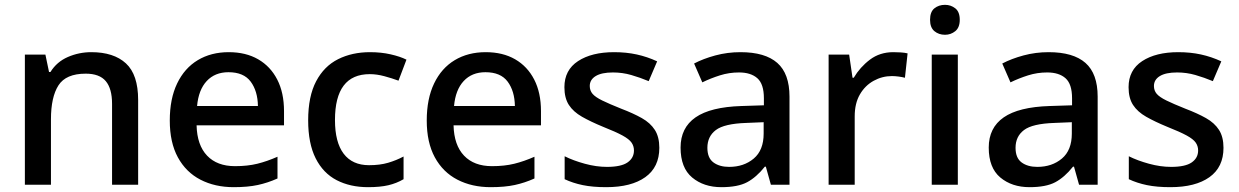

<svg xmlns="http://www.w3.org/2000/svg" viewBox="-20 -765 5129 795"><path d="M358 -549Q451 -549 501.5 -502.5Q552 -456 552 -351V0H444V-335Q444 -398 418 -429Q392 -460 335 -460Q253 -460 222 -411.5Q191 -363 191 -271V0H83V-539H168L183 -467H189Q215 -509 261 -529Q307 -549 358 -549Z M927 -549Q998 -549 1049 -519.5Q1100 -490 1128 -435.5Q1156 -381 1156 -305V-246H794Q796 -164 837.5 -120.5Q879 -77 953 -77Q1005 -77 1045.5 -87Q1086 -97 1129 -116V-26Q1089 -8 1047.5 1Q1006 10 948 10Q870 10 810 -21Q750 -52 716.5 -113.5Q683 -175 683 -266Q683 -356 713.5 -419.5Q744 -483 799 -516Q854 -549 927 -549ZM926 -466Q870 -466 836 -429.5Q802 -393 796 -326H1048Q1047 -388 1018 -427Q989 -466 926 -466Z M1504 10Q1430 10 1374 -19Q1318 -48 1287 -109.5Q1256 -171 1256 -267Q1256 -366 1289 -428.5Q1322 -491 1380 -520Q1438 -549 1512 -549Q1558 -549 1597.5 -540Q1637 -531 1663 -518L1630 -431Q1603 -441 1571.5 -449.5Q1540 -458 1511 -458Q1367 -458 1367 -268Q1367 -176 1403 -128.5Q1439 -81 1508 -81Q1553 -81 1587 -91Q1621 -101 1651 -117V-23Q1622 -6 1588 2Q1554 10 1504 10Z M1991 -549Q2062 -549 2113 -519.5Q2164 -490 2192 -435.5Q2220 -381 2220 -305V-246H1858Q1860 -164 1901.5 -120.5Q1943 -77 2017 -77Q2069 -77 2109.5 -87Q2150 -97 2193 -116V-26Q2153 -8 2111.5 1Q2070 10 2012 10Q1934 10 1874 -21Q1814 -52 1780.5 -113.5Q1747 -175 1747 -266Q1747 -356 1777.5 -419.5Q1808 -483 1863 -516Q1918 -549 1991 -549ZM1990 -466Q1934 -466 1900 -429.5Q1866 -393 1860 -326H2112Q2111 -388 2082 -427Q2053 -466 1990 -466Z M2710 -153Q2710 -73 2652 -31.5Q2594 10 2490 10Q2434 10 2393 1.5Q2352 -7 2318 -23V-118Q2354 -100 2401.5 -87Q2449 -74 2493 -74Q2552 -74 2578.5 -92.5Q2605 -111 2605 -142Q2605 -160 2595 -174.5Q2585 -189 2557.5 -204Q2530 -219 2477 -240Q2426 -261 2390 -281.5Q2354 -302 2335.5 -330.5Q2317 -359 2317 -404Q2317 -475 2373.5 -512Q2430 -549 2523 -549Q2573 -549 2616.5 -539.5Q2660 -530 2701 -511L2666 -429Q2630 -444 2593.5 -454.5Q2557 -465 2518 -465Q2471 -465 2446.5 -450Q2422 -435 2422 -409Q2422 -390 2433.5 -376.5Q2445 -363 2473.5 -349Q2502 -335 2552 -315Q2602 -296 2637.5 -276Q2673 -256 2691.5 -227Q2710 -198 2710 -153Z M3046 -549Q3148 -549 3198.5 -504.5Q3249 -460 3249 -365V0H3172L3151 -75H3147Q3112 -31 3073.5 -10.5Q3035 10 2967 10Q2894 10 2846 -30Q2798 -70 2798 -154Q2798 -236 2860 -279Q2922 -322 3050 -326L3143 -329V-358Q3143 -417 3116 -441Q3089 -465 3040 -465Q2999 -465 2961 -453Q2923 -441 2888 -424L2854 -502Q2892 -522 2942 -535.5Q2992 -549 3046 -549ZM3070 -256Q2979 -253 2944 -226.5Q2909 -200 2909 -153Q2909 -111 2934 -92.5Q2959 -74 2999 -74Q3060 -74 3101 -108.5Q3142 -143 3142 -212V-259Z M3679 -549Q3693 -549 3709.5 -548Q3726 -547 3738 -544L3727 -443Q3716 -446 3701 -448Q3686 -450 3673 -450Q3633 -450 3597.5 -430.5Q3562 -411 3540.5 -374Q3519 -337 3519 -283V0H3411V-539H3496L3510 -443H3515Q3541 -487 3582 -518Q3623 -549 3679 -549Z M3946 -539V0H3838V-539ZM3893 -745Q3917 -745 3935.5 -730.5Q3954 -716 3954 -683Q3954 -651 3935.5 -636Q3917 -621 3893 -621Q3867 -621 3849 -636Q3831 -651 3831 -683Q3831 -716 3849 -730.5Q3867 -745 3893 -745Z M4322 -549Q4424 -549 4474.5 -504.5Q4525 -460 4525 -365V0H4448L4427 -75H4423Q4388 -31 4349.5 -10.5Q4311 10 4243 10Q4170 10 4122 -30Q4074 -70 4074 -154Q4074 -236 4136 -279Q4198 -322 4326 -326L4419 -329V-358Q4419 -417 4392 -441Q4365 -465 4316 -465Q4275 -465 4237 -453Q4199 -441 4164 -424L4130 -502Q4168 -522 4218 -535.5Q4268 -549 4322 -549ZM4346 -256Q4255 -253 4220 -226.5Q4185 -200 4185 -153Q4185 -111 4210 -92.5Q4235 -74 4275 -74Q4336 -74 4377 -108.5Q4418 -143 4418 -212V-259Z M5046 -153Q5046 -73 4988 -31.5Q4930 10 4826 10Q4770 10 4729 1.5Q4688 -7 4654 -23V-118Q4690 -100 4737.5 -87Q4785 -74 4829 -74Q4888 -74 4914.5 -92.5Q4941 -111 4941 -142Q4941 -160 4931 -174.5Q4921 -189 4893.5 -204Q4866 -219 4813 -240Q4762 -261 4726 -281.5Q4690 -302 4671.5 -330.5Q4653 -359 4653 -404Q4653 -475 4709.5 -512Q4766 -549 4859 -549Q4909 -549 4952.5 -539.5Q4996 -530 5037 -511L5002 -429Q4966 -444 4929.5 -454.5Q4893 -465 4854 -465Q4807 -465 4782.5 -450Q4758 -435 4758 -409Q4758 -390 4769.5 -376.5Q4781 -363 4809.5 -349Q4838 -335 4888 -315Q4938 -296 4973.5 -276Q5009 -256 5027.5 -227Q5046 -198 5046 -153Z"/></svg>

Font: Noto Sans Kawi Medium
Style: Regular
Weight: 500
Designer: Fadhl Haqq
Version: Version 1.000